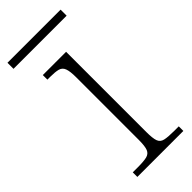

<svg xmlns="http://www.w3.org/2000/svg" viewBox="-234 -704 741 741"><g transform="rotate(-45 137.0 -333.0)"><path d="M29 0V-25H56Q89 -25 105.5 -29Q122 -33 128 -48Q134 -63 134 -97V-439Q134 -472 128 -487.5Q122 -503 106.5 -507Q91 -511 64 -511H49V-536H176V-98Q176 -64 181.5 -48.5Q187 -33 204 -29Q221 -25 255 -25H280V0ZM-14 -633V-666H276V-633Z"/></g></svg>

Font: Noto Serif ExtraLight
Style: Regular
Weight: 200
Designer: Monotype Design Team
Foundry: Monotype Imaging Inc.
Version: Version 2.015; ttfautohint (v1.8.4.7-5d5b)